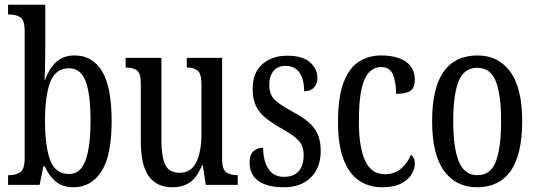

<svg xmlns="http://www.w3.org/2000/svg" viewBox="-20 -780 2265 810"><path d="M290 10Q244 10 215 -14.5Q186 -39 169 -78H163L147 0H14V-41H20Q46 -41 65 -53.5Q84 -66 84 -113V-651Q84 -696 65 -707.5Q46 -719 20 -719H14V-760H171V-575Q171 -557 170.5 -532Q170 -507 169.5 -483Q169 -459 168 -443H170Q187 -490 216.5 -518Q246 -546 295 -546Q370 -546 410.5 -479.5Q451 -413 451 -269Q451 -124 408 -57Q365 10 290 10ZM272 -46Q320 -46 341 -104Q362 -162 362 -271Q362 -384 341 -438Q320 -492 271 -492Q215 -492 192.5 -435Q170 -378 170 -270Q170 -161 192 -103.5Q214 -46 272 -46Z M708 10Q641 10 607.5 -36.5Q574 -83 574 -186V-428Q574 -472 557 -483.5Q540 -495 514 -495H510V-536H661V-188Q661 -120 677 -85.5Q693 -51 738 -51Q787 -51 808.5 -96.5Q830 -142 830 -215V-422Q830 -470 813.5 -482.5Q797 -495 771 -495H768V-536H917V-109Q917 -64 935.5 -52.5Q954 -41 979 -41H983V0H848L836 -82H832Q810 -29 779.5 -9.5Q749 10 708 10Z M1176 10Q1109 10 1071 -16Q1033 -42 1033 -94Q1033 -129 1050.5 -143Q1068 -157 1090 -157Q1090 -104 1111.5 -69Q1133 -34 1178 -34Q1220 -34 1240.5 -58Q1261 -82 1261 -125Q1261 -162 1242 -184.5Q1223 -207 1173 -235Q1128 -260 1100 -283Q1072 -306 1059 -334.5Q1046 -363 1046 -405Q1046 -473 1086.5 -509Q1127 -545 1192 -545Q1256 -545 1287.5 -517.5Q1319 -490 1319 -452Q1319 -426 1304.5 -410.5Q1290 -395 1263 -395Q1263 -448 1242.5 -475Q1222 -502 1185 -502Q1151 -502 1133.5 -480Q1116 -458 1116 -423Q1116 -382 1138 -360Q1160 -338 1212 -310Q1273 -279 1303 -242.5Q1333 -206 1333 -143Q1333 -73 1291.5 -31.5Q1250 10 1176 10Z M1591 10Q1537 10 1495 -18Q1453 -46 1429.5 -107Q1406 -168 1406 -265Q1406 -372 1430 -433.5Q1454 -495 1495 -520.5Q1536 -546 1587 -546Q1655 -546 1692.5 -519.5Q1730 -493 1730 -444Q1730 -410 1711.5 -397Q1693 -384 1651 -384Q1651 -431 1638.5 -464Q1626 -497 1588 -497Q1560 -497 1538.5 -476.5Q1517 -456 1505.5 -406Q1494 -356 1494 -266Q1494 -159 1520.5 -102Q1547 -45 1603 -45Q1646 -45 1673.5 -70Q1701 -95 1714 -127Q1722 -121 1726 -112Q1730 -103 1730 -89Q1730 -68 1716.5 -45Q1703 -22 1672.5 -6Q1642 10 1591 10Z M1992 10Q1904 10 1853.5 -59Q1803 -128 1803 -269Q1803 -409 1851.5 -477.5Q1900 -546 1995 -546Q2082 -546 2132.5 -477.5Q2183 -409 2183 -269Q2183 -128 2134.5 -59Q2086 10 1992 10ZM1994 -41Q2050 -41 2072 -99Q2094 -157 2094 -269Q2094 -381 2071.5 -437.5Q2049 -494 1993 -494Q1938 -494 1915 -437.5Q1892 -381 1892 -269Q1892 -157 1915.5 -99Q1939 -41 1994 -41Z"/></svg>

Font: Noto Serif Thai ExtraCondensed
Style: Regular
Weight: 400
Width: 2
Designer: Monotype Design Team
Foundry: Monotype Imaging Inc.
Version: Version 2.002; ttfautohint (v1.8.4.7-5d5b)